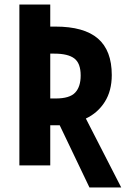

<svg xmlns="http://www.w3.org/2000/svg" viewBox="-20 -734 570 852"><path d="M377 98 245 -178H203V0H66V-714H203V-616H226Q353 -616 414.5 -563Q476 -510 476 -401Q476 -331 445 -282Q414 -233 361 -208L518 98ZM227 -297Q289 -297 313.5 -323Q338 -349 338 -399Q338 -453 310 -474.5Q282 -496 221 -496H203V-297Z"/></svg>

Font: Noto Sans Mono Condensed
Style: Bold
Weight: 700
Width: 3
Designer: Monotype Design Team
Foundry: Monotype Imaging Inc.
Version: Version 2.014